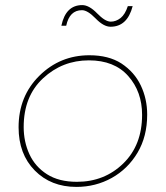

<svg xmlns="http://www.w3.org/2000/svg" viewBox="-20 -734 651 754"><path d="M414 -629Q387 -629 355.5 -661.5Q324 -694 302 -694Q253 -694 240 -633H221Q238 -714 303 -714Q330 -714 361.5 -681.5Q393 -649 415 -649Q435.5 -649 453.5 -663.2Q471.5 -677.5 482 -710H501Q480 -629 414 -629ZM280 0Q180 0 116.5 -64.5Q53 -129 53 -234Q53 -356 134.5 -436.5Q216 -517 331 -517Q406.5 -517 456.5 -485Q508 -451 533 -398.2Q558 -345.5 558 -284Q558 -198 520 -134.2Q482 -70.5 418.8 -35.2Q355.5 0 280 0ZM282 -20Q390 -20 464 -92Q538 -164 538 -283Q538 -374 483.5 -435.5Q429 -497 329 -497Q225 -497 149 -426.5Q73 -356 73 -235Q73 -177.5 95.5 -128.5Q118 -79.5 164.5 -49.8Q211 -20 282 -20Z"/></svg>

Font: Argentum Sans Thin
Style: Italic
Weight: 100
Italic angle: -11°
Designer: Julieta Ulanovsky (font), Cristiano Sobral (main changes and remaster)
Foundry: Julieta Ulanovsky (font), Cristiano Sobral (main changes and remaster)
Version: Version 2.007;June 15, 2022;FontCreator 14.0.0.2814 64-bit; 